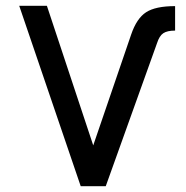

<svg xmlns="http://www.w3.org/2000/svg" viewBox="-20 -639 640 659"><path d="M257 0 46 -619H141L300 -140L430 -520Q449 -576 481.5 -597Q514 -618 581 -618V-534Q554 -534 540.5 -525Q527 -516 519 -491L343 0Z"/></svg>

Font: Victor Mono SemiBold
Style: Regular
Weight: 600
Monospace: yes
Designer: Rune Bjørnerås
Version: Version 1.561;gftools[0.9.30]